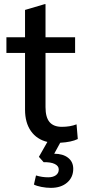

<svg xmlns="http://www.w3.org/2000/svg" viewBox="-20 -680 431 928"><path d="M334 136Q334 177 304.5 202.5Q275 228 226 228Q204 228 180.5 223.5Q157 219 144 212L154 168Q183 177 213 177Q236 177 250 167Q264 157 264 139Q264 122 244.5 112.5Q225 103 191 104L168 78L209 6Q158 -6 129.5 -46.5Q101 -87 101 -150V-424H11V-500H101V-632L196 -660H200V-500H343V-424H200V-162Q200 -113 219.5 -90Q239 -67 279 -67Q319 -67 350 -79L356 -8Q325 7 271 10L242 63Q284 63 309 82.5Q334 102 334 136Z"/></svg>

Font: Sarabun Medium
Style: Regular
Weight: 500
Designer: Suppakit Chalermlarp | Katatrad Co.,Ltd.
Foundry: Cadson Demak Co.,Ltd.
Version: Version 1.000; ttfautohint (v1.6)